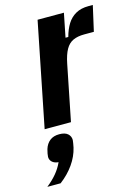

<svg xmlns="http://www.w3.org/2000/svg" viewBox="-168 -593 685 937"><g transform="rotate(-15 174.0 -125.0)"><path d="M145 0H12L117 -525H250L226 -405H240Q250 -442 266.5 -468.5Q283 -495 309.5 -510Q336 -525 374 -525H396L367 -397H318Q285 -397 262 -386.5Q239 -376 224.5 -350.5Q210 -325 201 -280ZM74 42Q103 42 117 54.5Q131 67 131 86Q131 90 129 101.5Q127 113 125 123Q115 166 87.5 205Q60 244 19 275H-48Q-19 252 2 227Q23 202 36 173Q15 171 4 160.5Q-7 150 -7 135Q-7 130 -5 118.5Q-3 107 0 97Q8 71 26.5 56.5Q45 42 74 42Z"/></g></svg>

Font: IBM Plex Sans Condensed
Style: Bold Italic
Weight: 700
Width: 3
Italic angle: -11.31°
Designer: Mike Abbink, Paul van der Laan, Pieter van Rosmalen
Foundry: Bold Monday
Version: Version 3.201